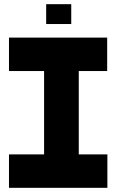

<svg xmlns="http://www.w3.org/2000/svg" viewBox="-20 -899 557 919"><path d="M23 0V-160H191V-559H23V-719H493V-559H357V-160H494V0ZM201 -784V-879H321V-784Z"/></svg>

Font: Foldit Thin
Style: Bold
Weight: 700
Version: Version 1.003